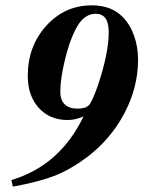

<svg xmlns="http://www.w3.org/2000/svg" viewBox="-20 -696 542 726"><path d="M28.8 9.8 22.9 -15.1Q206.5 -69.8 295.9 -255.9Q265.6 -242.2 235.8 -242.2Q168 -242.2 126.5 -288.1Q85 -334 85 -409.2Q85 -521.5 155 -598.6Q225.1 -675.8 327.1 -675.8Q401.4 -675.8 443.8 -631.8Q471.7 -604 486.8 -561.5Q502 -519 502 -470.2Q502 -364.3 449.2 -265.4Q396.5 -166.5 304.2 -98.1Q245.6 -54.7 187.3 -31.7Q128.9 -8.8 28.8 9.8ZM341.8 -644Q294.4 -644 264.2 -582Q241.7 -537.6 224.9 -467.3Q208 -397 208 -348.1Q208 -317.9 224.9 -301.5Q241.7 -285.2 272.9 -285.2Q304.7 -285.2 316.9 -299.1Q329.1 -313 350.1 -373Q391.1 -494.1 391.1 -575.2Q391.1 -644 341.8 -644Z"/></svg>

Font: Accordance
Style: Bold-Italic
Weight: 700
Italic angle: -11°
Version: Version 1.2 (build January 31, 2020) Miklal Software Solutio